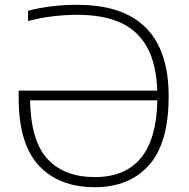

<svg xmlns="http://www.w3.org/2000/svg" viewBox="-20 -769 784 798"><path d="M681 -368.5Q681 -174 599.2 -82.5Q517.5 9 374 9Q225 9 141.2 -81.2Q57.5 -171.5 57.5 -362.5V-392.5H633.5Q629.5 -506 589.8 -575.5Q550 -645 478 -676.2Q406 -707.5 300.5 -707.5Q251.5 -707.5 198 -701Q144.5 -694.5 96.5 -681.5V-724Q189 -749 301.5 -749Q681 -749 681 -368.5ZM634 -352H105Q108 -183.5 177.5 -108.2Q247 -33 374 -33Q628 -33 634 -352Z"/></svg>

Font: Encode Sans Semi Expanded ExLight
Style: Regular
Weight: 275
Width: 6
Designer: Multiple Designers
Foundry: Impallari Type
Version: Version 2.000